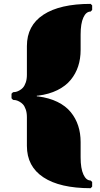

<svg xmlns="http://www.w3.org/2000/svg" viewBox="-20 -820 520 1000"><path d="M40 -308.1V-332L47.9 -339.8Q54.2 -339.8 61.8 -341.3Q69.3 -342.8 80.1 -348.4Q90.8 -354 99.4 -363.3Q107.9 -372.6 114 -389.9Q120.1 -407.2 120.1 -430.2V-580.1Q120.1 -687 206.1 -743.4Q292 -799.8 452.1 -799.8L460 -792V-768.1L452.1 -759.8Q428.2 -759.8 414.1 -728.5Q399.9 -697.3 399.9 -640.1V-560.1Q399.9 -514.2 387.2 -475.1Q374.5 -436 348.4 -404.1Q322.3 -372.1 279.1 -350.6Q235.8 -329.1 178.2 -321.8H171.9V-317.9H178.2Q235.8 -310.5 279.1 -289.3Q322.3 -268.1 348.4 -236.1Q374.5 -204.1 387.2 -165Q399.9 -126 399.9 -80.1V0Q399.9 57.1 414.3 88.6Q428.7 120.1 452.1 120.1L460 127.9V151.9L452.1 160.2Q292 160.2 206.1 103.5Q120.1 46.9 120.1 -60.1V-210Q120.1 -232.9 114 -250.2Q107.9 -267.6 99.4 -276.6Q90.8 -285.6 80.1 -291.3Q69.3 -296.9 61.8 -298.3Q54.2 -299.8 47.9 -299.8Z"/></svg>

Font: Yokawerad
Style: Regular
Weight: 500
Designer: gluk
Foundry: gluk
Version: Version 0.79